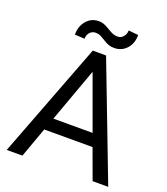

<svg xmlns="http://www.w3.org/2000/svg" viewBox="-159 -1002 969 1112"><g transform="rotate(20 326.0 -446.0)"><path d="M475.1 -185.5H177.2L110.4 0H13.7L285.2 -710.9H367.2L639.2 0H543ZM205.6 -262.7H447.3L326.2 -595.2ZM501.5 -885.7Q501.5 -833 471.4 -800.3Q441.4 -767.6 396.5 -767.6Q376.5 -767.6 361.8 -772.5Q347.2 -777.3 323.5 -792.5Q299.8 -807.6 289.3 -810.8Q278.8 -814 265.1 -814Q245.1 -814 231 -798.6Q216.8 -783.2 216.8 -759.3L156.2 -762.7Q156.2 -814.9 185.8 -849.1Q215.3 -883.3 260.7 -883.3Q277.8 -883.3 291.5 -878.4Q305.2 -873.5 328.6 -859.4Q352.1 -845.2 364.5 -840.8Q377 -836.4 392.1 -836.4Q413.1 -836.4 427 -853Q440.9 -869.6 440.9 -891.6Z"/></g></svg>

Font: RobotoDraft
Style: Regular
Weight: 400
Version: Version 2.001101; 2014